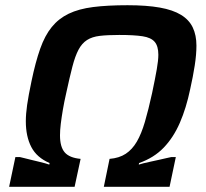

<svg xmlns="http://www.w3.org/2000/svg" viewBox="-20 -716 791 736"><path d="M15 0 39 -114H56Q61 -113 72.5 -110Q84 -107 98.5 -103.5Q113 -100 127.5 -96.5Q142 -93 153 -90Q164 -87 169 -85L170 -91Q121 -112 100 -152.5Q79 -193 79 -251Q79 -279 84 -314Q89 -349 101 -406Q116 -478 134 -529Q152 -580 178.5 -612.5Q205 -645 243.5 -663.5Q282 -682 337 -689Q392 -696 469 -696Q542 -696 592.5 -687Q643 -678 674 -659Q705 -640 719 -610.5Q733 -581 733 -541Q733 -507 726.5 -465Q720 -423 709 -374Q694 -302 669.5 -245.5Q645 -189 607.5 -150Q570 -111 513 -91L512 -85Q517 -87 529.5 -90Q542 -93 558 -96.5Q574 -100 590 -103.5Q606 -107 618.5 -110Q631 -113 637 -114H654L630 0H378L400 -107Q437 -110 462 -126.5Q487 -143 504.5 -173Q522 -203 535.5 -249Q549 -295 563 -359Q575 -416 581 -450.5Q587 -485 587 -506Q587 -539 573 -555.5Q559 -572 526.5 -577Q494 -582 437 -582Q392 -582 362.5 -578.5Q333 -575 313.5 -562.5Q294 -550 281 -525.5Q268 -501 257.5 -460.5Q247 -420 234 -360Q226 -325 221 -295.5Q216 -266 213 -241.5Q210 -217 210 -197Q210 -153 228 -132Q246 -111 289 -107L266 0Z"/></svg>

Font: Saira SemiExpanded SemiBold
Style: Italic
Weight: 600
Width: 6
Italic angle: -12°
Designer: Hector Gatti with collaboration of the Omnibus-Type team
Foundry: Omnibus-Type
Version: Version 1.101